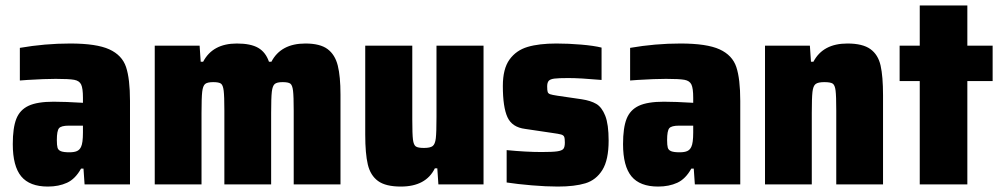

<svg xmlns="http://www.w3.org/2000/svg" viewBox="-20 -678 3686 706"><path d="M27 -148Q27 -208 40 -241Q53 -274 85 -289Q117 -304 177 -304Q219 -304 285 -300V-319Q285 -353 278.5 -367Q272 -381 253 -384.5Q234 -388 185 -388Q144 -388 80 -384Q60 -382 53 -382V-502Q145 -518 238 -518Q335 -518 382 -496.5Q429 -475 443.5 -431.5Q458 -388 458 -307V0H291L287 -58H278Q257 -20 226.5 -6Q196 8 156 8Q89 8 58 -29.5Q27 -67 27 -148ZM278 -138Q285 -152 285 -191V-216H233Q205 -216 197 -206.5Q189 -197 189 -163Q189 -144 191.5 -135Q194 -126 204 -122Q214 -118 235 -118Q253 -118 263 -122.5Q273 -127 278 -138Z M549 -510H714L718 -451H727Q762 -518 851 -518Q902 -518 929.5 -502Q957 -486 969 -451H978Q1013 -518 1103 -518Q1157 -518 1184.5 -497.5Q1212 -477 1222 -437Q1232 -397 1232 -330V0H1060V-271Q1060 -324 1057.5 -344.5Q1055 -365 1047.5 -370.5Q1040 -376 1019 -376Q998 -376 990 -369Q982 -362 979.5 -340.5Q977 -319 977 -263V0H805V-271Q805 -324 802.5 -344.5Q800 -365 792.5 -370.5Q785 -376 764 -376Q742 -376 734 -369Q726 -362 723.5 -340.5Q721 -319 721 -263V0H549Z M1323 -183V-510H1496V-239Q1496 -184 1498.5 -164.5Q1501 -145 1509 -139.5Q1517 -134 1539 -134Q1562 -134 1571 -141Q1580 -148 1582.5 -169.5Q1585 -191 1585 -247V-510H1758V0H1592L1588 -59H1579Q1546 8 1454 8Q1398 8 1370 -12.5Q1342 -33 1332.5 -73Q1323 -113 1323 -183Z M1843 -7V-126Q1915 -119 1971 -119Q2012 -119 2029 -121.5Q2046 -124 2051.5 -130.5Q2057 -137 2057 -154Q2057 -169 2054.5 -175Q2052 -181 2043 -183.5Q2034 -186 2012 -189L1911 -204Q1863 -210 1846 -247Q1829 -284 1829 -362Q1829 -425 1853.5 -459Q1878 -493 1920 -505.5Q1962 -518 2026 -518Q2070 -518 2117 -514Q2164 -510 2192 -503V-384Q2113 -391 2070 -391Q2034 -391 2018.5 -389Q2003 -387 1997.5 -380.5Q1992 -374 1992 -360Q1992 -345 1994 -339.5Q1996 -334 2003 -331.5Q2010 -329 2030 -326L2119 -313Q2152 -308 2172.5 -296Q2193 -284 2205.5 -252.5Q2218 -221 2218 -161Q2218 -90 2195 -53Q2172 -16 2132.5 -4Q2093 8 2031 8Q1988 8 1935 3.5Q1882 -1 1843 -7Z M2271 -148Q2271 -208 2284 -241Q2297 -274 2329 -289Q2361 -304 2421 -304Q2463 -304 2529 -300V-319Q2529 -353 2522.5 -367Q2516 -381 2497 -384.5Q2478 -388 2429 -388Q2388 -388 2324 -384Q2304 -382 2297 -382V-502Q2389 -518 2482 -518Q2579 -518 2626 -496.5Q2673 -475 2687.5 -431.5Q2702 -388 2702 -307V0H2535L2531 -58H2522Q2501 -20 2470.5 -6Q2440 8 2400 8Q2333 8 2302 -29.5Q2271 -67 2271 -148ZM2522 -138Q2529 -152 2529 -191V-216H2477Q2449 -216 2441 -206.5Q2433 -197 2433 -163Q2433 -144 2435.5 -135Q2438 -126 2448 -122Q2458 -118 2479 -118Q2497 -118 2507 -122.5Q2517 -127 2522 -138Z M2793 -510H2958L2962 -451H2971Q3006 -518 3096 -518Q3152 -518 3180.5 -497.5Q3209 -477 3218 -437Q3227 -397 3227 -327V0H3055V-271Q3055 -325 3052.5 -345Q3050 -365 3042 -370.5Q3034 -376 3011 -376Q2988 -376 2979 -369Q2970 -362 2967.5 -340Q2965 -318 2965 -263V0H2793Z M3362 0V-380H3288V-510H3362V-658H3537V-510H3630V-380H3537V0Z"/></svg>

Font: Saira Semi Condensed ExtraBold
Style: Regular
Weight: 800
Width: 4
Designer: Hector Gatti with collaboration of the Omnibus-Type team
Foundry: Omnibus-Type
Version: Version 1.001; ttfautohint (v1.8)